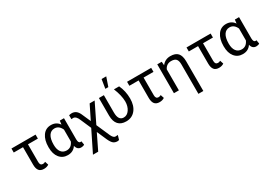

<svg xmlns="http://www.w3.org/2000/svg" viewBox="14 -1799 4250 3043"><g transform="rotate(-30 2139.0 -277.5)"><path d="M481 -455.1H299.8V-131.3Q299.8 -66.4 351.1 -66.4Q372.1 -66.4 396 -79.1L416.5 -15.6Q379.4 9.8 327.6 9.8Q266.6 9.8 238 -26.1Q209.5 -62 209 -133.3V-455.1H39.6V-528.3H481Z M1001 -528.3V-139.2Q1002 -70.8 1040 -70.8Q1049.3 -70.8 1056.6 -73.2L1067.9 -6.3Q1044.4 10.3 1008.3 10.3Q936.5 10.3 918 -70.3Q865.7 10.3 763.7 10.3Q669.9 10.3 614.3 -58.8Q558.6 -127.9 558.6 -247.1V-254.4Q558.6 -383.3 613.8 -460.7Q668.9 -538.1 764.6 -538.1Q863.8 -538.1 916 -459.5L924.3 -528.3ZM648.9 -244.1Q648.9 -158.7 684.6 -111.1Q720.2 -63.5 786.1 -63.5Q870.6 -63.5 910.6 -154.3V-372.1Q869.1 -463.9 787.1 -463.9Q721.7 -463.9 685.3 -408.4Q648.9 -353 648.9 -244.1Z M1145.5 -535.6Q1230.5 -535.6 1273.4 -441.9L1346.2 -276.4L1470.7 -528.3H1562L1390.1 -176.3L1496.6 66.9Q1526.4 129.4 1559.6 130.9H1572.3L1607.4 128.4L1584.5 205.6Q1572.8 212.9 1554.7 212.9Q1510.3 212.9 1481 189.9Q1451.7 167 1421.4 101.6L1342.3 -79.1L1205.1 202.6H1109.4L1298.3 -180.2L1216.3 -369.1Q1180.7 -458.5 1128.4 -458.5L1095.2 -456.1L1094.7 -528.3Q1127.9 -535.6 1145.5 -535.6Z M1640.1 0ZM1731 -528.3V-212.4Q1731 -63.5 1829.1 -63.5Q1892.1 -63.5 1933.6 -124.5Q1975.1 -185.5 1975.1 -274.4Q1972.7 -387.2 1915 -528.3H2010.3Q2065.4 -410.6 2065.4 -274.4Q2065.4 -146 2002.7 -68.1Q1939.9 9.8 1833.5 9.8Q1738.8 9.8 1689.9 -44.9Q1641.1 -99.6 1640.1 -204.6V-528.3ZM1827.6 -768.1H1912.6L1856 -603.5H1801.3Z M2596.7 -455.1H2415.5V-131.3Q2415.5 -66.4 2466.8 -66.4Q2487.8 -66.4 2511.7 -79.1L2532.2 -15.6Q2495.1 9.8 2443.4 9.8Q2382.3 9.8 2353.8 -26.1Q2325.2 -62 2324.7 -133.3V-455.1H2155.3V-528.3H2596.7Z M2789.6 -528.3 2794.9 -461.9Q2853.5 -538.1 2951.2 -538.1Q3043.9 -538.1 3086.4 -490Q3128.9 -441.9 3129.4 -342.3V202.6H3039.1V-336.9Q3039.1 -403.3 3012.7 -433.6Q2986.3 -463.9 2923.8 -463.9Q2878.9 -463.9 2847.2 -442.6Q2815.4 -421.4 2798.8 -383.3V0H2708V-528.3Z M3684.6 -455.1H3503.4V-131.3Q3503.4 -66.4 3554.7 -66.4Q3575.7 -66.4 3599.6 -79.1L3620.1 -15.6Q3583 9.8 3531.2 9.8Q3470.2 9.8 3441.7 -26.1Q3413.1 -62 3412.6 -133.3V-455.1H3243.2V-528.3H3684.6Z M4204.6 -528.3V-139.2Q4205.6 -70.8 4243.7 -70.8Q4252.9 -70.8 4260.3 -73.2L4271.5 -6.3Q4248 10.3 4211.9 10.3Q4140.1 10.3 4121.6 -70.3Q4069.3 10.3 3967.3 10.3Q3873.5 10.3 3817.9 -58.8Q3762.2 -127.9 3762.2 -247.1V-254.4Q3762.2 -383.3 3817.4 -460.7Q3872.6 -538.1 3968.3 -538.1Q4067.4 -538.1 4119.6 -459.5L4127.9 -528.3ZM3852.5 -244.1Q3852.5 -158.7 3888.2 -111.1Q3923.8 -63.5 3989.7 -63.5Q4074.2 -63.5 4114.3 -154.3V-372.1Q4072.8 -463.9 3990.7 -463.9Q3925.3 -463.9 3888.9 -408.4Q3852.5 -353 3852.5 -244.1Z"/></g></svg>

Font: Roboto
Style: Regular
Weight: 400
Designer: Google
Version: Version 2.134; 2016; ttfautohint (v1.6)